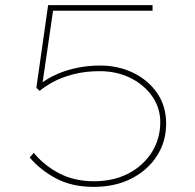

<svg xmlns="http://www.w3.org/2000/svg" viewBox="-20 -720 761 750"><path d="M346 10Q261 10 199 -23Q137 -56 96 -105L112 -123Q152 -74 211 -43Q270 -12 347 -12Q423 -12 481 -42Q539 -72 572.5 -124.5Q606 -177 606 -243Q606 -299 574 -344.5Q542 -390 488.5 -416Q435 -442 370 -442Q312 -442 265 -429.5Q218 -417 185 -398.5Q152 -380 135 -365L122 -377L168 -700H576V-678H173L189 -690L145 -388L139 -393Q167 -415 204 -431Q241 -447 283.5 -455.5Q326 -464 371 -464Q441 -464 499.5 -436Q558 -408 593.5 -357Q629 -306 629 -237Q629 -167 593 -111Q557 -55 493.5 -22.5Q430 10 346 10Z"/></svg>

Font: Lexend Tera Thin
Style: Regular
Weight: 250
Version: Version 1.007